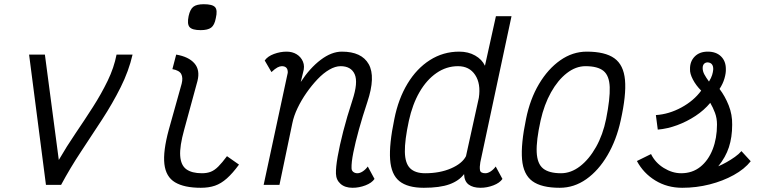

<svg xmlns="http://www.w3.org/2000/svg" viewBox="-20 -877 3640 911"><path d="M198 0 118 -618H193L259 -118Q296 -182 338.5 -244.5Q381 -307 421 -369.5Q461 -432 491 -494Q521 -556 533 -618H609Q591 -540 552.5 -463Q514 -386 464.5 -310Q415 -234 364 -157Q313 -80 270 0Z M933 14Q854 14 810.5 -12Q767 -38 760 -98.5Q753 -159 781 -262L842 -480Q849 -508 840 -525.5Q831 -543 798 -549L816 -618Q875 -608 902.5 -576.5Q930 -545 917 -493L854 -262Q832 -183 835 -138Q838 -93 864 -74Q890 -55 938 -55Q962 -55 980 -62Q998 -69 1016 -87Q1034 -105 1057 -136L1114 -96Q1084 -55 1056.5 -30.5Q1029 -6 1000 4Q971 14 933 14ZM932 -734Q892 -734 879.5 -748.5Q867 -763 875 -801Q882 -833 897.5 -845Q913 -857 947 -857Q988 -857 1000.5 -843Q1013 -829 1004 -791Q998 -758 982 -746Q966 -734 932 -734Z M1725 -87 1757 -28Q1744 -9 1714 2.5Q1684 14 1653 14Q1617 14 1596 -4.5Q1575 -23 1574 -53Q1573 -82 1582 -133.5Q1591 -185 1608.5 -253.5Q1626 -322 1652 -401Q1680 -486 1663 -524.5Q1646 -563 1596 -563Q1571 -563 1542.5 -546.5Q1514 -530 1486.5 -501Q1459 -472 1434.5 -437Q1410 -402 1392 -364.5Q1374 -327 1367 -292L1306 0H1231L1343 -521Q1344 -525 1345 -530Q1346 -535 1345 -540Q1344 -551 1337 -557Q1330 -563 1317 -563Q1308 -563 1296.5 -557Q1285 -551 1268 -535L1236 -590Q1250 -610 1280 -621Q1310 -632 1340 -632Q1367 -632 1387.5 -619.5Q1408 -607 1417.5 -584.5Q1427 -562 1418 -533L1407 -488Q1450 -554 1501.5 -593Q1553 -632 1602 -632Q1696 -632 1729.5 -572.5Q1763 -513 1723 -393Q1700 -324 1683 -262.5Q1666 -201 1656.5 -153.5Q1647 -106 1648 -79Q1648 -68 1656 -61.5Q1664 -55 1676 -55Q1688 -55 1701.5 -64Q1715 -73 1725 -87Z M2283 -55Q2295 -55 2308.5 -64Q2322 -73 2332 -87L2364 -28Q2351 -9 2321 2.5Q2291 14 2260 14Q2224 14 2203.5 -1.5Q2183 -17 2182 -51Q2158 -19 2112.5 -2.5Q2067 14 1991 14Q1914 14 1875 -17.5Q1836 -49 1831 -120.5Q1826 -192 1851 -312Q1870 -408 1913.5 -480Q1957 -552 2020 -592Q2083 -632 2159 -632Q2202 -632 2234.5 -613.5Q2267 -595 2281 -565L2333 -800H2407L2259 -107Q2255 -84 2257.5 -69.5Q2260 -55 2283 -55ZM1997 -55Q2067 -55 2120 -78Q2173 -101 2191 -136L2252 -413Q2262 -480 2234.5 -521.5Q2207 -563 2153 -563Q2098 -563 2051 -530.5Q2004 -498 1970.5 -440Q1937 -382 1920 -304Q1900 -211 1901 -156.5Q1902 -102 1926 -78.5Q1950 -55 1997 -55Z M2636 14Q2549 14 2506 -17.5Q2463 -49 2457 -121Q2451 -193 2476 -313Q2495 -407 2537.5 -478.5Q2580 -550 2638.5 -591Q2697 -632 2764 -632Q2851 -632 2895 -600.5Q2939 -569 2945.5 -497.5Q2952 -426 2925 -305Q2905 -213 2862.5 -140.5Q2820 -68 2762 -27Q2704 14 2636 14ZM2642 -55Q2689 -55 2732 -88Q2775 -121 2808 -179.5Q2841 -238 2856 -313Q2875 -409 2873 -463.5Q2871 -518 2843.5 -540.5Q2816 -563 2758 -563Q2712 -563 2669.5 -530Q2627 -497 2594.5 -439Q2562 -381 2545 -305Q2524 -210 2526.5 -155Q2529 -100 2557 -77.5Q2585 -55 2642 -55Z M3217 14Q3146 14 3089.5 -20.5Q3033 -55 3002 -113L3069 -146Q3089 -105 3129.5 -80Q3170 -55 3212 -55Q3265 -55 3303 -85.5Q3341 -116 3361.5 -168.5Q3382 -221 3382 -286Q3382 -316 3372.5 -341.5Q3363 -367 3350 -389Q3321 -354 3280 -327Q3239 -300 3193 -283Q3147 -266 3101 -262L3092 -331Q3154 -335 3213 -367Q3272 -399 3307 -447Q3282 -472 3267.5 -500Q3253 -528 3254 -548Q3253 -585 3276 -608.5Q3299 -632 3338 -632Q3378 -632 3401 -609.5Q3424 -587 3424 -550Q3425 -531 3417.5 -505Q3410 -479 3394 -455Q3420 -421 3437.5 -377Q3455 -333 3454 -285Q3454 -226 3438.5 -178.5Q3423 -131 3388 -88Q3407 -96 3427.5 -107.5Q3448 -119 3467 -132.5Q3486 -146 3498 -160L3542 -112Q3513 -75 3461.5 -46.5Q3410 -18 3347 -2Q3284 14 3217 14ZM3344 -490Q3355 -508 3359 -521.5Q3363 -535 3364 -546Q3365 -562 3358.5 -571Q3352 -580 3338 -581Q3327 -581 3320.5 -574Q3314 -567 3314 -554Q3314 -539 3322 -524Q3330 -509 3344 -490Z"/></svg>

Font: Victor Mono
Style: Italic
Weight: 400
Italic angle: -12°
Monospace: yes
Designer: Rune Bjørnerås
Version: Version 1.561;gftools[0.9.30]